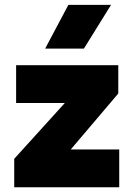

<svg xmlns="http://www.w3.org/2000/svg" viewBox="-20 -790 563 810"><path d="M40 0V-120L253.5 -355.5H48V-515H479V-395.5L278.5 -159.5H483V0ZM170.5 -585 268.5 -769.5H448.5L334 -585Z"/></svg>

Font: Geologica ExtraBold
Style: Regular
Weight: 800
Designer: Sindre Bremnes, Frode Helland
Foundry: Monokrom Skriftforlag AS
Version: Version 1.010;gftools[0.9.28]